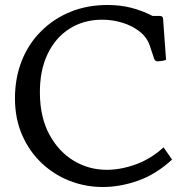

<svg xmlns="http://www.w3.org/2000/svg" viewBox="-20 -815 750 770"><path d="M392 -65Q323 -65 260 -89.5Q197 -114 147.5 -160.5Q98 -207 69 -273Q40 -339 40 -421Q40 -502 67 -570.5Q94 -639 144.5 -689.5Q195 -740 262.5 -767.5Q330 -795 411 -795Q462 -795 505.5 -784Q549 -773 592 -751H621Q633 -751 634 -740L646 -575Q638 -572 627.5 -570.5Q617 -569 612 -569Q602 -569 598 -580L581 -631Q570 -665 540 -688.5Q510 -712 470.5 -724Q431 -736 390 -736Q316 -736 259 -700Q202 -664 170.5 -597.5Q139 -531 140 -440Q141 -344 178 -275.5Q215 -207 275.5 -170.5Q336 -134 408 -134Q464 -134 524 -155.5Q584 -177 636 -224L670 -175Q606 -116 534 -90.5Q462 -65 392 -65Z"/></svg>

Font: Gowun Batang
Style: Bold
Weight: 700
Designer: Yanghee Ryu
Foundry: Yanghee Ryu
Version: Version 2.000